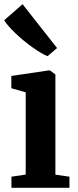

<svg xmlns="http://www.w3.org/2000/svg" viewBox="-21 -895 372 915"><path d="M33.5 -53 101.5 -63V-455L33 -474.5V-533L211.5 -559.5H217L243 -540V-62.5L310 -53V0H33.5ZM205 -627.5Q177.5 -638.5 134.8 -668.8Q92 -699 53.8 -735.2Q15.5 -771.5 -1 -798.5L86.5 -875L251 -666L206 -627.5Z"/></svg>

Font: Merriweather Text
Style: Bold
Weight: 700
Designer: Eben Sorkin
Foundry: Eben Sorkin
Version: Version 2.100